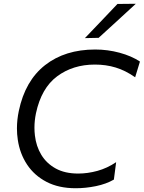

<svg xmlns="http://www.w3.org/2000/svg" viewBox="-20 -989 764 1020"><path d="M382.5 11Q292 11 227.2 -22.8Q162.5 -56.5 124 -114.5Q85.5 -172.5 74.5 -246.5Q70 -276 70 -307Q70 -352.5 80 -400Q113.5 -560 219.5 -643Q325.5 -726 486 -726Q552 -726 615.5 -708.8Q679 -691.5 723.5 -662L698 -578.5Q646.5 -614.5 594.8 -630.2Q543 -646 484 -646Q367.5 -646 283.5 -583.5Q199.5 -521 171 -387Q163 -348 163 -310.5Q163 -289.5 165.5 -269Q172 -212 199.5 -166.5Q227 -121 275.8 -94Q324.5 -67 395.5 -67Q445.5 -67 497.5 -81.2Q549.5 -95.5 597 -127.5L585 -35Q544.5 -11.5 489.8 -0.2Q435 11 382.5 11ZM431 -786.5Q475.5 -833 518 -877.5Q560.5 -922 604 -968L701.5 -969Q651 -922.5 602 -877.5Q552.5 -832.5 504 -788Z"/></svg>

Font: Heraclito
Style: Italic
Weight: 400
Italic angle: -12°
Designer: Kostas Bartsokas (font) & Cristiano Sobral (main changes)
Foundry: Kostas Bartsokas (font) & Cristiano Sobral (main changes)
Version: Version 1.00;July 8, 2020;FontCreator 13.0.0.2655 64-bit